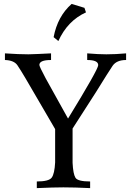

<svg xmlns="http://www.w3.org/2000/svg" viewBox="-20 -968 669 988"><path d="M443.8 0Q364.3 -3.9 306.2 -3.9Q255.9 -3.9 169.4 0V-34.2Q231.9 -34.2 246.3 -54.2Q260.7 -74.2 263.7 -131.8V-303.7L109.9 -567.4Q86.9 -606.4 69.6 -632.1Q52.2 -657.7 5.4 -659.2V-693.4Q76.7 -688.5 126 -688.5Q169.4 -689.5 242.7 -693.4V-659.2Q182.6 -659.2 182.6 -633.8Q182.6 -625.5 214.8 -565.4L330.1 -357.9Q485.4 -611.3 485.4 -632.8Q485.4 -659.2 428.7 -659.2V-693.4Q486.3 -688.5 527.3 -688.5Q575.7 -688.5 628.9 -693.4V-659.2Q579.6 -659.2 559.1 -628.9Q538.6 -598.6 473.1 -492.7L353.5 -306.6V-129.9Q356.4 -72.3 368.4 -53.2Q380.4 -34.2 443.8 -34.2ZM280.3 -756.8 255.9 -776.9Q276.4 -884.3 348.6 -947.8L414.6 -927.7L422.4 -904.3Q327.6 -861.3 280.3 -756.8Z"/></svg>

Font: Almanac
Style: Regular
Weight: 400
Designer: Eden's Almanac
Version: Version 3.501;March 28, 2021;FontCreator 13.0.0.2683 64-bit